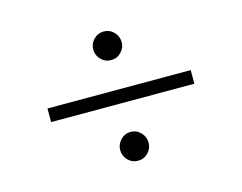

<svg xmlns="http://www.w3.org/2000/svg" viewBox="-92 -846 1184 940"><g transform="rotate(-15 500.0 -375.5)"><path d="M428 -630Q428 -660 449 -681.5Q470 -703 500 -703Q530 -703 551 -681.5Q572 -660 572 -630Q572 -601 551 -579.5Q530 -558 500 -558Q470 -558 449 -579.5Q428 -601 428 -630ZM863 -410V-341H137V-410ZM428 -121Q428 -150 449 -172Q470 -194 500 -194Q530 -194 551 -172Q572 -150 572 -121Q572 -91 551 -69.5Q530 -48 500 -48Q470 -48 449 -69.5Q428 -91 428 -121Z"/></g></svg>

Font: Kinto Sans
Style: Regular
Weight: 400
Designer: Authors: Ryoko NISHIZUKA  (kana & ideographs); Paul D. Hunt (Latin, Greek & Cyrillic); Wenlong ZHANG  (bopomofo); Sandol
Foundry: Adobe Systems Incorporated, ookami Inc.
Version: Version 0.001